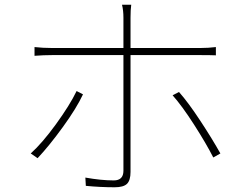

<svg xmlns="http://www.w3.org/2000/svg" viewBox="-20 -779 1040 812"><path d="M139 -110 110 -130Q158 -173 216.5 -253.5Q275 -334 304 -394L331 -380Q304 -322 246 -242Q188 -162 139 -110ZM829 -546H532V-52Q532 -16 517 -1.5Q502 13 465 13Q405 13 343 7L341 -28Q408 -16 461 -16Q502 -16 502 -57V-546H200Q164 -546 126 -543V-580Q161 -576 199 -576H502V-704Q502 -735 496 -759H535Q532 -738 532 -704V-576H828Q862 -576 893 -580V-545Q871 -546 829 -546ZM710 -376 737 -390Q776 -346 827 -268.5Q878 -191 912 -130L882 -113Q852 -172 801 -251.5Q750 -331 710 -376Z"/></svg>

Font: Noto Sans Korean Thin
Style: Regular
Weight: 250
Designer: Ryoko NISHIZUKA  (kana & ideographs); Paul D. Hunt (Latin, Greek & Cyrillic); Wenlong ZHANG  (bopomofo); Sandoll Communi
Foundry: Adobe Systems Incorporated
Version: Version 1.0001;PS 1;hotconv 1.0.78;makeotf.lib2.5.61930